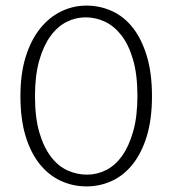

<svg xmlns="http://www.w3.org/2000/svg" viewBox="-20 -658 615 686"><path d="M289 -638Q337 -638 380 -618.5Q423 -599 454.5 -559Q486 -519 504.5 -458Q523 -397 523 -315Q523 -232 504.5 -171.5Q486 -111 454 -71Q422 -31 379.5 -11.5Q337 8 289 8Q241 8 198 -11.5Q155 -31 122.5 -71Q90 -111 71.5 -171.5Q53 -232 53 -315Q53 -394 71.5 -454Q90 -514 122.5 -555Q155 -596 198 -617Q241 -638 289 -638ZM105 -315Q105 -238 120.5 -185Q136 -132 162 -98Q188 -64 221.5 -49Q255 -34 291 -34Q327 -34 359.5 -50.5Q392 -67 416.5 -101.5Q441 -136 456 -189Q471 -242 471 -315Q471 -391 455.5 -444.5Q440 -498 414 -531.5Q388 -565 355 -580.5Q322 -596 286 -596Q250 -596 217.5 -579.5Q185 -563 160 -528.5Q135 -494 120 -441Q105 -388 105 -315Z"/></svg>

Font: Mukta Vaani ExtraLight
Style: Regular
Weight: 275
Designer: Noopur Datye, Girish Dalvi, Yashodeep Gholap, Pallavi Karambelkar
Foundry: Ek Type
Version: Version 2.538;PS 1.000;hotconv 16.6.51;makeotf.lib2.5.65220;